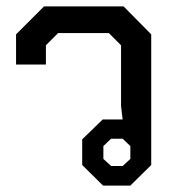

<svg xmlns="http://www.w3.org/2000/svg" viewBox="-20 -578 566 598"><path d="M236 -64V-144L300 -206H362L357 -248V-437L319 -475H161L123 -437V-377H30V-471L117 -558H365L451 -471V-64L386 0H301ZM362 -61 386 -83V-123L362 -146H326L302 -123V-83L326 -61Z"/></svg>

Font: Chakra Petch Medium
Style: Regular
Weight: 500
Designer: Katatrad Aksorn Co.,Ltd.
Foundry: Cadson Demak Co.,Ltd.
Version: Version 1.000; ttfautohint (v1.6)